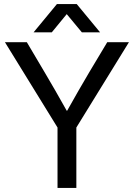

<svg xmlns="http://www.w3.org/2000/svg" viewBox="-20 -918 654 938"><path d="M353 0H261V-295L4 -712H111L198 -565Q249 -479 306 -377H308Q365 -479 416 -565L504 -712H610L353 -295ZM355 -898 469 -760H380L306 -849L233 -760H144L258 -898Z"/></svg>

Font: CST
Style: Regular
Weight: 400
Version: Version 1.00